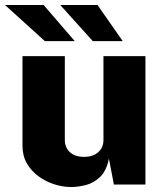

<svg xmlns="http://www.w3.org/2000/svg" viewBox="-40 -743 656 773"><path d="M246.5 10Q213 10 178.5 -1Q144 -12 115 -33.2Q86 -54.5 68.2 -85.2Q50.5 -116 50.5 -156V-517H221V-179Q221 -150 241 -130.8Q261 -111.5 298.5 -111.5Q334.5 -111.5 355.5 -130.2Q376.5 -149 376.5 -180V-517H545.5V0H418.5L398.5 -104.5Q389 -56 363.5 -31.2Q338 -6.5 306.2 1.8Q274.5 10 246.5 10ZM352.5 -723 454 -577.5H333.5L202.5 -723ZM135.5 -723 261 -577.5H140.5L-20 -723Z"/></svg>

Font: Public Sans Thin ExtraBold
Style: Regular
Weight: 800
Version: Version 1.007